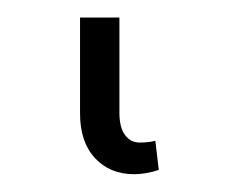

<svg xmlns="http://www.w3.org/2000/svg" viewBox="-20 21 265 219"><path d="M71.3 150.4V41H116.2V149.4Q116.2 166.5 122.6 175Q128.9 183.6 139.6 183.6Q149.4 183.6 157.2 181.6L161.1 214.8Q146.5 219.7 132.8 219.7Q105.5 219.7 88.4 201.4Q71.3 183.1 71.3 150.4Z"/></svg>

Font: Pretendard Std ExtraLight
Style: Regular
Weight: 200
Designer: Base glyphs from Inter by Rasmus Andersson; Hangeul glyphs from Noto Sans CJK(Source Han Sans) by Jang Soo-young and Kan
Foundry: Kil Hyung-jin
Version: Version 1.309